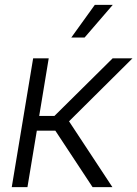

<svg xmlns="http://www.w3.org/2000/svg" viewBox="-20 -769 564 789"><path d="M28.3 0 116.2 -529.3H180.2L141.1 -292.5H203.6L442.9 -529.3H524.4L263.7 -270.5L441.9 0H360.4L207.5 -231.9H131.3L92.8 0ZM272.9 -614.7 369.6 -749H443.4L327.6 -614.7Z"/></svg>

Font: Inter 24pt Light
Style: Italic
Weight: 300
Italic angle: -9.3988°
Designer: Rasmus Andersson
Foundry: rsms
Version: Version 4.001;git-66647c0bb